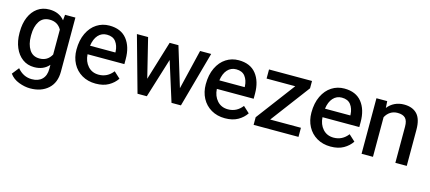

<svg xmlns="http://www.w3.org/2000/svg" viewBox="-56 -1052 3974 1773"><g transform="rotate(15 1931.0 -166.0)"><path d="M247 -541Q341 -541 393 -477L398 -531H497V-13Q497 92 432 150.5Q367 209 261 209Q209 209 152.5 187.5Q96 166 64 121L116 55Q173 123 254 123Q317 123 352 88Q387 53 387 -11V-50Q336 10 246 10Q182 10 134.5 -25Q87 -60 61 -121.5Q35 -183 35 -260V-270Q35 -351 61 -412Q87 -473 134.5 -507Q182 -541 247 -541ZM273 -80Q350 -80 387 -148V-386Q351 -451 274 -451Q209 -451 176.5 -400.5Q144 -350 144 -270V-260Q144 -181 176.5 -130.5Q209 -80 273 -80Z M583 -248Q583 -339 615 -405.5Q647 -472 701 -506.5Q755 -541 821 -541Q932 -541 988.5 -470Q1045 -399 1045 -281V-233H693Q697 -165 736.5 -121Q776 -77 840 -77Q923 -77 976 -146L1036 -91Q1007 -47 957 -18.5Q907 10 834 10Q759 10 702 -23.5Q645 -57 614 -115.5Q583 -174 583 -248ZM695 -315H937V-324Q934 -380 906 -417Q878 -454 820 -454Q770 -454 737 -417.5Q704 -381 695 -315Z M1598 -151 1689 -531H1795L1648 0H1558L1439 -378L1322 0H1233L1085 -531H1192L1284 -157L1398 -531H1482Z M1819 -248Q1819 -339 1851 -405.5Q1883 -472 1937 -506.5Q1991 -541 2057 -541Q2168 -541 2224.5 -470Q2281 -399 2281 -281V-233H1929Q1933 -165 1972.5 -121Q2012 -77 2076 -77Q2159 -77 2212 -146L2272 -91Q2243 -47 2193 -18.5Q2143 10 2070 10Q1995 10 1938 -23.5Q1881 -57 1850 -115.5Q1819 -174 1819 -248ZM1931 -315H2173V-324Q2170 -380 2142 -417Q2114 -454 2056 -454Q2006 -454 1973 -417.5Q1940 -381 1931 -315Z M2343 -73 2622 -444H2348V-531H2759V-461L2478 -87H2772V0H2343Z M2829 -248Q2829 -339 2861 -405.5Q2893 -472 2947 -506.5Q3001 -541 3067 -541Q3178 -541 3234.5 -470Q3291 -399 3291 -281V-233H2939Q2943 -165 2982.5 -121Q3022 -77 3086 -77Q3169 -77 3222 -146L3282 -91Q3253 -47 3203 -18.5Q3153 10 3080 10Q3005 10 2948 -23.5Q2891 -57 2860 -115.5Q2829 -174 2829 -248ZM2941 -315H3183V-324Q3180 -380 3152 -417Q3124 -454 3066 -454Q3016 -454 2983 -417.5Q2950 -381 2941 -315Z M3375 -531H3478L3482 -467Q3510 -503 3550 -522Q3590 -541 3638 -541Q3719 -541 3763 -494.5Q3807 -448 3807 -345V0H3698V-346Q3698 -403 3674 -427Q3650 -451 3600 -451Q3561 -451 3531.5 -432Q3502 -413 3484 -379V0H3375Z"/></g></svg>

Font: Freesentation 6 SemiBold
Style: Regular
Weight: 600
Designer: glyphs from Roboto by Christian Robertson / Hangul glyphs from Noto Sans CJK(Source Han Sans) by Jang Soo-young and Kang
Foundry: PT&
Version: Version 2.001